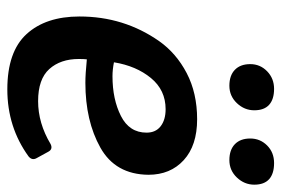

<svg xmlns="http://www.w3.org/2000/svg" viewBox="-142 -614 768 524"><g transform="rotate(90 242.0 -352.0)"><path d="M407 -46Q327 12 224 12Q121 12 73 -40.5Q25 -93 25 -185Q25 -306 92 -402Q125 -449 179.5 -477.5Q234 -506 305.5 -506Q377 -506 417 -469.5Q457 -433 457 -373Q456 -283 383 -242Q310 -201 206 -201Q182 -201 142 -205Q141 -197 141 -183Q141 -133 168.5 -102.5Q196 -72 256 -72Q316 -72 373 -106Q387 -113 394 -100L411 -69Q419 -56 407 -46ZM278 -420Q226 -420 193 -380Q160 -340 150 -279Q170 -275 188 -275Q251 -275 296.5 -298Q342 -321 342 -368Q342 -393 324.5 -406.5Q307 -420 278 -420ZM484 -662Q484 -635 464.5 -614.5Q445 -594 417 -594Q389 -594 373.5 -609Q358 -624 358 -651Q358 -678 377 -697Q396 -716 425 -716Q454 -716 469 -702.5Q484 -689 484 -662ZM281 -662Q281 -635 261.5 -614.5Q242 -594 214 -594Q186 -594 170.5 -609Q155 -624 155 -651Q155 -678 174.5 -697Q194 -716 222.5 -716Q251 -716 266 -702.5Q281 -689 281 -662Z"/></g></svg>

Font: Crete Round
Style: Italic
Weight: 400
Designer: Veronika Burian
Foundry: TypeTogether
Version: Version 1.001; ttfautohint (v1.6)